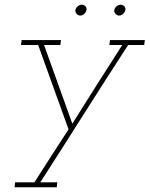

<svg xmlns="http://www.w3.org/2000/svg" viewBox="-20 -545 635 815"><path d="M44 229 42 250H221L223 229H151Q245 83 337 -62.5Q429 -208 524 -354H592L595 -375H447L444 -354H499Q445 -270 391 -185Q337 -100 287 -20Q257 -104 227 -187Q197 -270 167 -354H236L239 -375H72L69 -354H142Q174 -264 206.5 -175Q239 -86 271 4Q235 59 198.5 116Q162 173 126 229ZM465 -502Q464 -493 470.5 -486Q477 -479 486 -479Q495 -479 502.5 -486Q510 -493 512 -502Q514 -512 507.5 -518.5Q501 -525 492 -525Q483 -525 475 -518.5Q467 -512 465 -502ZM300 -502Q299 -493 305.5 -486Q312 -479 321 -479Q330 -479 337.5 -486Q345 -493 347 -502Q349 -512 342.5 -518.5Q336 -525 327 -525Q318 -525 310 -518.5Q302 -512 300 -502Z"/></svg>

Font: Josefin Slab ExtraLight
Style: Italic
Weight: 250
Italic angle: -12°
Designer: Santiago Orozco
Foundry: Typemade
Version: Version 2.100